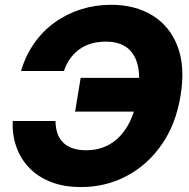

<svg xmlns="http://www.w3.org/2000/svg" viewBox="-20 -758 777 789"><path d="M313 10.7Q242.7 10.7 189.2 -10.3Q135.7 -31.2 99.9 -68.6Q64 -106 46.9 -155.3Q29.8 -204.6 32.2 -260.7H208Q208.5 -230.5 216.8 -208Q225.1 -185.5 241 -170.7Q256.8 -155.8 280 -148.2Q303.2 -140.6 334 -140.6Q389.2 -140.6 432.1 -165.8Q475.1 -190.9 504.2 -240.5Q533.2 -290 545.4 -363.3Q557.6 -436 546.9 -485.8Q536.1 -535.6 503.2 -561.3Q470.2 -586.9 414.6 -586.9Q383.3 -586.9 356.4 -579.3Q329.6 -571.8 307.9 -556.6Q286.1 -541.5 269.5 -519Q252.9 -496.6 242.7 -466.3H66.4Q85 -529.3 120.1 -579.6Q155.3 -629.9 204.1 -665.3Q252.9 -700.7 312 -719.5Q371.1 -738.3 437 -738.3Q535.6 -738.3 606.9 -694.3Q678.2 -650.4 710 -566.7Q741.7 -482.9 721.7 -363.3Q702.1 -245.1 642.8 -161.4Q583.5 -77.6 498 -33.4Q412.6 10.7 313 10.7ZM288.6 -299.3 311.5 -438H584.5L561.5 -299.3Z"/></svg>

Font: Inter 24pt ExtraBold
Style: Italic
Weight: 800
Italic angle: -9.3988°
Designer: Rasmus Andersson
Foundry: rsms
Version: Version 4.001;git-66647c0bb